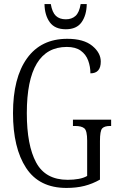

<svg xmlns="http://www.w3.org/2000/svg" viewBox="-20 -915 581 945"><path d="M307 10Q173 10 108.5 -88.5Q44 -187 44 -358Q44 -532 113 -628Q182 -724 311 -724Q392 -724 434 -689.5Q476 -655 476 -612Q476 -554 425 -554Q425 -587 414 -617Q403 -647 377.5 -665.5Q352 -684 309 -684Q112 -684 112 -358Q112 -200 158 -115Q204 -30 313 -30Q342 -30 367 -34.5Q392 -39 409 -49V-223Q409 -271 395.5 -283Q382 -295 349 -295H339V-326H527V-295H522Q494 -295 483 -283Q472 -271 472 -221V-31Q435 -10 395.5 0Q356 10 307 10ZM304 -771Q250 -771 225 -805.5Q200 -840 199 -895H230Q237 -854 255 -837Q273 -820 304 -820Q333 -820 351.5 -836.5Q370 -853 377 -895H407Q406 -840 381.5 -805.5Q357 -771 304 -771Z"/></svg>

Font: Noto Serif Tamil ExtraCondensed Light
Style: Regular
Weight: 300
Width: 2
Designer: Indian Type Foundry, Tom Grace, and the Monotype Design Team
Foundry: Monotype Imaging Inc.
Version: Version 2.004; ttfautohint (v1.8.4.7-5d5b)